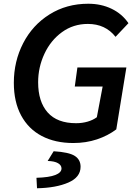

<svg xmlns="http://www.w3.org/2000/svg" viewBox="-20 -752 736 1027"><path d="M54 -309Q54 -424 104 -521Q154 -618 245 -675Q336 -732 452 -732Q521 -732 577 -705Q633 -678 667 -628L598 -555Q544 -624 450 -624Q372 -624 311.5 -580Q251 -536 217.5 -464Q184 -392 184 -312Q184 -208 235 -150.5Q286 -93 387 -93Q420 -93 449 -101.5Q478 -110 498 -125L529 -289H380L394 -391H656L602 -60Q557 -26 498.5 -6.5Q440 13 372 13Q275 13 203.5 -24.5Q132 -62 93 -134.5Q54 -207 54 -309ZM309 149Q309 132 290.5 121Q272 110 235 109L267 57Q349 62 380 82Q411 102 411 140Q411 196 345.5 224.5Q280 253 178 255L175 199Q243 197 276 184Q309 171 309 149Z"/></svg>

Font: Nebula Sans Semibold
Style: Regular
Weight: 600
Italic angle: -9°
Designer: Paul D. Hunt for Adobe (as Source Sans)
Foundry: Nebula Entertainment & Broadcasting LLC
Version: Version 1.010